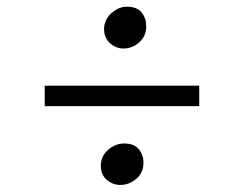

<svg xmlns="http://www.w3.org/2000/svg" viewBox="-20 -596 709 558"><path d="M338.5 -455Q317 -455 299.8 -470.5Q282.5 -486 282.5 -511.5Q282.5 -538.5 303.5 -557.5Q324.5 -576.5 348.5 -576.5Q378.5 -576.5 391.8 -559.5Q405 -542.5 405 -520Q405 -491 384.8 -473Q364.5 -455 338.5 -455ZM559 -347V-287.5H110V-347ZM273 -114Q273 -142 294.2 -160.5Q315.5 -179 340.5 -179Q370 -179 383.5 -162.2Q397 -145.5 397 -123.5Q397 -94.5 376.2 -76.5Q355.5 -58.5 329.5 -58.5Q308 -58.5 290.5 -73.2Q273 -88 273 -114Z"/></svg>

Font: Merriweather 28pt Light
Style: Regular
Weight: 300
Version: Version 2.100